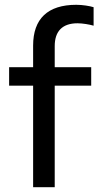

<svg xmlns="http://www.w3.org/2000/svg" viewBox="-20 -780 428 800"><path d="M118 -590V-500H18V-423H118V0H208V-423H360V-500H208V-588C208 -650 240 -683 303 -683C324 -683 353 -678 370 -673V-750C354 -755 324 -760 298 -760C179 -760 118 -702 118 -590Z"/></svg>

Font: Gully
Style: Regular
Weight: 400
Designer: jaikishan Patel
Foundry: MagicType
Version: Version 1.000;Glyphs 3.2 (3242)